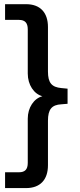

<svg xmlns="http://www.w3.org/2000/svg" viewBox="-20 -831 392 942"><path d="M107.9 91.8C176.8 91.8 215.3 51.3 215.3 -20.5V-238.8C215.3 -294.4 233.9 -316.9 281.2 -319.3L311.5 -321.8V-396L281.2 -398.9C233.9 -403.3 215.3 -424.3 215.3 -480V-698.2C215.3 -770 176.8 -810.5 107.9 -810.5H4.9V-733.4H73.2C102.1 -733.4 116.2 -719.2 116.2 -687V-470.2C116.2 -415 146.5 -369.6 188 -358.9C146.5 -348.1 116.2 -303.2 116.2 -249V-31.7C116.2 0.5 102.1 14.2 73.2 14.2H4.9V91.8Z"/></svg>

Font: Winston
Style: Regular
Weight: 400
Designer: Vernon Adams, Kim Jin-seong, David Berlow, Cristiano Sobral
Foundry: The Winston Project Authors
Version: Version 3.004